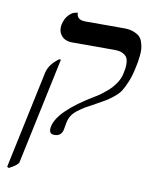

<svg xmlns="http://www.w3.org/2000/svg" viewBox="-86 -619 709 903"><g transform="rotate(10 268.0 -167.5)"><path d="M19 220.2 10.3 215.8 109.4 -251Q118.2 -291 163.1 -324.2H171.9L64 184.1Q61 198.2 19 220.2ZM249 -38.1Q248.5 -35.6 246.3 -23.2Q244.1 -10.7 242.7 -2.9Q235.8 30.3 201.7 29.8Q172.9 29.8 180.7 -7.8Q196.8 -83 358.4 -180.2Q367.7 -185.1 381.1 -194.6Q394.5 -204.1 414.8 -221.2Q435.1 -238.3 451.4 -262Q467.8 -285.6 472.7 -310.1Q476.1 -326.7 477.8 -337.9Q479.5 -349.1 478.3 -364.7Q477.1 -380.4 470.9 -389.9Q464.8 -399.4 450.2 -406.2Q435.5 -413.1 412.6 -413.1H210Q175.3 -413.1 157.7 -434.8Q140.1 -456.5 146.5 -487.8Q152.8 -517.1 169.2 -533.9Q185.5 -550.8 198.7 -552.7L211.9 -555.2Q211.9 -521 253.9 -521H439.9Q464.8 -521 482.9 -514.4Q501 -507.8 511.7 -498.5Q522.5 -489.3 527.8 -473.1Q533.2 -457 534.9 -443.4Q536.6 -429.7 534.7 -409.2Q532.7 -388.7 530.5 -376.2Q528.3 -363.8 523.9 -344.2Q516.1 -307.1 504.4 -278.8Q492.7 -250.5 481.7 -232.9Q470.7 -215.3 449.5 -198.5Q428.2 -181.6 414.1 -173.1Q399.9 -164.6 369.6 -147.9Q339.4 -131.8 323.5 -122.6Q307.6 -113.3 289.6 -99.6Q271.5 -85.9 262.2 -71.3Q252.9 -56.6 249 -38.1Z"/></g></svg>

Font: Linux Biolinum O
Style: Italic
Weight: 400
Italic angle: -12°
Designer: Philipp H. Poll
Foundry: Philipp H. Poll
Version: Version 1.1.3